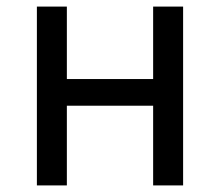

<svg xmlns="http://www.w3.org/2000/svg" viewBox="-20 -563 668 583"><path d="M92 -543H183V-323H445V-543H536V0H445V-242H183V0H92Z"/></svg>

Font: Noto Sans SC
Style: Regular
Weight: 400
Designer: Ryoko NISHIZUKA ____ (kana & ideographs); Paul D. Hunt (Latin, Greek & Cyrillic); Wenlong ZHANG ___ (bopomofo); Sandoll 
Foundry: Adobe Systems Incorporated
Version: Version 1.004